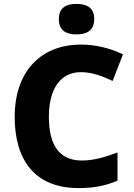

<svg xmlns="http://www.w3.org/2000/svg" viewBox="-20 -952 683 982"><path d="M371 -932C321 -932 281 -915 281 -854C281 -794 321 -776 371 -776C421 -776 462 -794 462 -854C462 -915 421 -932 371 -932ZM394 -583C450 -583 503 -563 556 -538L609 -674C541 -707 465 -724 395 -724C176 -724 55 -572 55 -356C55 -137 155 10 382 10C457 10 518 -1 581 -28V-172C516 -148 459 -131 399 -131C283 -131 230 -210 230 -355C230 -497 289 -583 394 -583Z"/></svg>

Font: Noto Sans Telugu ExtraBold
Style: Regular
Weight: 800
Designer: Jelle Bosma - Monotype Design Team
Foundry: Monotype Imaging Inc.
Version: Version 2.005